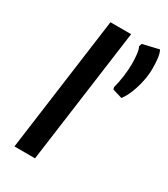

<svg xmlns="http://www.w3.org/2000/svg" viewBox="-197 -896 862 985"><g transform="rotate(30 234.0 -404.0)"><path d="M405.5 -490.5 348 -508 345 -520.5Q354.5 -556 359.8 -595.2Q365 -634.5 365 -670.5Q365 -702.5 361.5 -728.8Q358 -755 351 -765.5L357 -783L452.5 -805.5Q461 -790.5 464.8 -764Q468.5 -737.5 468.5 -700.5Q468.5 -665.5 460.5 -626.2Q452.5 -587 438.5 -551.5Q424.5 -516 405.5 -490.5ZM54.5 -1 162.5 -799H285L176.5 -1Z"/></g></svg>

Font: Merriweather Sans Medium
Style: Italic
Weight: 500
Italic angle: -7.5°
Designer: Eben Sorkin
Foundry: Eben Sorkin
Version: Version 2.001